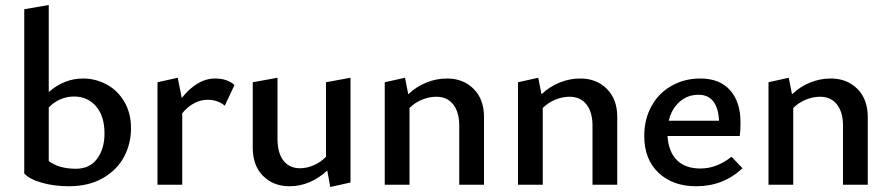

<svg xmlns="http://www.w3.org/2000/svg" viewBox="-20 -739 3559 768"><path d="M504 -226Q504 -164 476 -111.5Q448 -59 391.5 -26.5Q335 6 255 6Q197 6 147.5 -8Q98 -22 77 -45V-702L175 -719V-371Q237 -425 312 -425Q362 -425 406 -401.5Q450 -378 477 -332.5Q504 -287 504 -226ZM398 -205Q398 -275 364 -314Q330 -353 276 -353Q248 -353 222 -342Q196 -331 175 -309V-95Q215 -64 284 -64Q339 -64 368.5 -104Q398 -144 398 -205Z M918 -399 879 -316Q867 -327 849 -333.5Q831 -340 811 -340Q783 -340 756.5 -326Q730 -312 709 -286V0H610V-410L691 -428L707 -347Q736 -384 770 -404.5Q804 -425 840 -425Q889 -425 918 -399Z M1382 -428V-9L1301 9L1289 -57Q1256 -26 1217.5 -10Q1179 6 1139 6Q1073 6 1032 -35.5Q991 -77 991 -148V-410L1090 -428V-183Q1090 -128 1113.5 -97Q1137 -66 1180 -66Q1207 -66 1235 -78Q1263 -90 1284 -112V-410Z M1916 -271V0H1817V-236Q1817 -290 1793 -321Q1769 -352 1725 -352Q1697 -352 1668.5 -340.5Q1640 -329 1618 -307V0H1519V-410L1600 -428L1613 -362Q1646 -393 1686 -409Q1726 -425 1768 -425Q1833 -425 1874.5 -383.5Q1916 -342 1916 -271Z M2449 -271V0H2350V-236Q2350 -290 2326 -321Q2302 -352 2258 -352Q2230 -352 2201.5 -340.5Q2173 -329 2151 -307V0H2052V-410L2133 -428L2146 -362Q2179 -393 2219 -409Q2259 -425 2301 -425Q2366 -425 2407.5 -383.5Q2449 -342 2449 -271Z M2950 -66Q2873 6 2765 6Q2671 6 2614 -48Q2557 -102 2557 -195Q2557 -262 2586 -314.5Q2615 -367 2666.5 -396Q2718 -425 2781 -425Q2859 -425 2900.5 -378Q2942 -331 2942 -250Q2942 -214 2939 -195H2650Q2654 -132 2687.5 -98.5Q2721 -65 2782 -65Q2847 -65 2906 -112ZM2655 -256H2856Q2854 -306 2833.5 -333Q2813 -360 2774 -360Q2730 -360 2698 -331.5Q2666 -303 2655 -256Z M3451 -271V0H3352V-236Q3352 -290 3328 -321Q3304 -352 3260 -352Q3232 -352 3203.5 -340.5Q3175 -329 3153 -307V0H3054V-410L3135 -428L3148 -362Q3181 -393 3221 -409Q3261 -425 3303 -425Q3368 -425 3409.5 -383.5Q3451 -342 3451 -271Z"/></svg>

Font: Ysabeau Infant Semibold
Style: Regular
Weight: 600
Designer: Christian Thalmann (Catharsis Fonts)
Version: Version 0.003